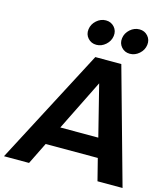

<svg xmlns="http://www.w3.org/2000/svg" viewBox="-139 -1098 1053 1206"><g transform="rotate(15 387.0 -495.0)"><path d="M440 -850Q413 -826 379.5 -826Q346 -826 324.5 -850Q303 -874 307.5 -908Q312 -942 339 -966Q366 -990 399.5 -990Q433 -990 454.5 -966Q476 -942 471.5 -908Q467 -874 440 -850ZM597 -826Q564 -826 542.5 -850Q521 -874 525.5 -908Q530 -942 557 -966Q584 -990 618 -990Q651 -990 672.5 -966Q694 -942 689.5 -908Q685 -874 658 -850Q631 -826 597 -826ZM609 0 573 -142H234L164 0H1L394 -750H563L772 0ZM296 -266H543L460 -597Z"/></g></svg>

Font: Orkney
Style: BoldItalic
Weight: 700
Designer: Samuel Oakes and Alfredo Marco Pradil
Foundry: Alfredo Marco Pradil
Version: 1.0; ttfautohint (v1.5)